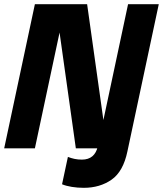

<svg xmlns="http://www.w3.org/2000/svg" viewBox="-31 -710 780 919"><path d="M332 0 235 -690H386L483 0ZM-11 0 136 -690H283L136 0ZM370 189Q340 189 312.5 184.5Q285 180 266 172L294 41Q309 47 325.5 50.5Q342 54 361 54Q392 54 411 38Q430 22 437 -9L582 -690H729L579 14Q559 111 503 150Q447 189 370 189Z"/></svg>

Font: Radio Canada Big
Style: Bold Italic
Weight: 700
Italic angle: -12°
Designer: Étienne Aubert Bonn
Foundry: Coppers and Brasses
Version: Version 1.001